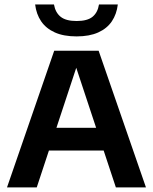

<svg xmlns="http://www.w3.org/2000/svg" viewBox="-20 -816 666 836"><path d="M10.5 0 216 -595H409.5L615.5 0H484.5L305 -542H319L140 0ZM150 -160.5 178.5 -259.5H446.5L475 -160.5ZM313.5 -657.5Q257 -657.5 218.8 -674.8Q180.5 -692 159.2 -723.2Q138 -754.5 133 -796.5H215Q221 -761.5 244 -743Q267 -724.5 313.5 -724.5Q360.5 -724.5 383 -743Q405.5 -761.5 411 -796.5H493Q488 -754.5 467 -723.2Q446 -692 407.8 -674.8Q369.5 -657.5 313.5 -657.5Z"/></svg>

Font: Encode Sans SC SemiBold
Style: Regular
Weight: 600
Version: Version 3.002